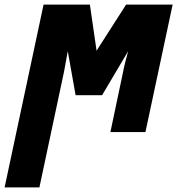

<svg xmlns="http://www.w3.org/2000/svg" viewBox="-84 -573 769 833"><path d="M-64 240H87L194 -263Q198 -284 202 -306.5Q206 -329 210 -351L244 -160H359L472 -351Q466 -328 460 -305.5Q454 -283 450 -261L395 0H547L665 -553H463L335 -353L306 -553H105Z"/></svg>

Font: Noto Sans Display Condensed Black
Style: Italic
Weight: 900
Width: 3
Italic angle: -192°
Designer: Monotype Design Team
Foundry: Monotype Imaging Inc.
Version: Version 1.900